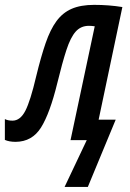

<svg xmlns="http://www.w3.org/2000/svg" viewBox="-67 -565 524 774"><path d="M193.4 188.5 282.7 0H217.3L314.9 -459Q302.7 -460.9 291.5 -460.9Q258.8 -460.9 238 -437.5Q217.3 -414.1 200.7 -363.3Q184.1 -312.5 164.1 -230.5Q134.3 -108.4 98.4 -51Q62.5 6.3 -3.9 6.8Q-29.8 6.8 -47.4 -1V-85Q-35.2 -78.6 -16.6 -78.6Q14.6 -78.6 35.2 -118.4Q55.7 -158.2 79.1 -258.3Q98.1 -336.4 116.9 -391.1Q135.7 -445.8 160.6 -479.7Q185.5 -513.7 221.9 -529.5Q258.3 -545.4 312.5 -545.4Q372.1 -545.4 426.3 -536.6L330.6 -82.5H399.4L287.1 188.5Z"/></svg>

Font: Open Sans Condensed SemiBold
Style: Italic
Weight: 600
Width: 3
Italic angle: -12°
Designer: Monotype Design Team
Foundry: Monotype Imaging Inc.
Version: Version 3.000; ttfautohint (v1.8.4)